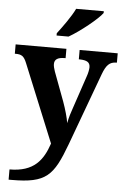

<svg xmlns="http://www.w3.org/2000/svg" viewBox="-64 -811 707 1085"><g transform="rotate(5 289.5 -268.5)"><path d="M226 -619V-606H294C357 -642 455 -721 480 -756V-766H323C302 -721 255 -657 226 -619ZM27 171V229H44C241 229 280 183 348 0L499 -410C519 -464 538 -482 575 -483H579V-536H363V-483H368C409 -482 427 -472 427 -443C427 -431 422 -407 417 -394L354 -207C345 -182 335 -151 329 -118C325 -146 311 -196 296 -237L234 -403C229 -418 225 -432 225 -444C225 -470 242 -483 284 -483H288V-536H0V-483H4C38 -483 52 -475 68 -435L248 5C216 100 166 171 27 171Z"/></g></svg>

Font: Noto Serif Telugu
Style: Bold
Weight: 700
Designer: Jelle Bosma - Monotype Design Team
Foundry: Monotype Imaging Inc.
Version: Version 2.005